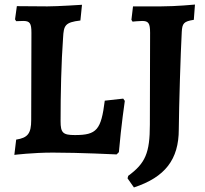

<svg xmlns="http://www.w3.org/2000/svg" viewBox="-20 -670 902 843"><path d="M568 153C705 108 765 30 765 -102C766 -209 773 -438 778 -529C780 -568 787 -576 831 -583L836 -650C836 -650 754 -642 687 -642H564L557 -583L562 -575C562 -575 590 -578 604 -578C632 -578 639 -568 639 -526L638 -123C638 2 618 47 543 102L540 113ZM43 10C43 10 124 0 212 0C329 0 492 8 492 8L502 -2C512 -119 528 -227 528 -227L521 -237L440 -228C424 -100 405 -77 309 -77C256 -77 246 -87 246 -138C246 -257 249 -396 257 -505C260 -558 265 -572 333 -580L340 -649C340 -649 233 -642 188 -642C142 -642 78 -643 54 -643L46 -585L51 -577C51 -577 70 -578 82 -578C111 -578 118 -568 118 -526L117 -143C117 -84 102 -65 51 -57Z"/></svg>

Font: Alegreya SC
Style: Bold
Weight: 700
Designer: Juan Pablo del Peral
Foundry: Huerta Tipografica
Version: Version 2.007;PS 002.007;hotconv 1.0.88;makeotf.lib2.5.64775